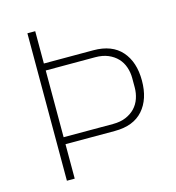

<svg xmlns="http://www.w3.org/2000/svg" viewBox="-105 -788 806 878"><g transform="rotate(-15 298.5 -349.0)"><path d="M104 0V-698H141V-545H375Q463 -545 508.5 -493.5Q554 -442 554 -354Q554 -266 508.5 -214.5Q463 -163 375 -163H141V0ZM141 -196H375Q410 -196 436 -207Q462 -218 479.5 -236.5Q497 -255 505.5 -280Q514 -305 514 -332V-376Q514 -403 505.5 -428Q497 -453 479.5 -471.5Q462 -490 436 -501Q410 -512 375 -512H141Z"/></g></svg>

Font: IBM Plex Sans Thai ExtLt
Style: Regular
Weight: 200
Designer: Mike Abbink, Paul van der Laan, Pieter van Rosmalen, Ben Mitchell, Mark Frömberg
Foundry: Bold Monday
Version: Version 1.2